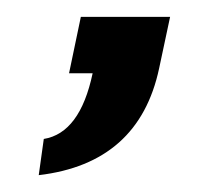

<svg xmlns="http://www.w3.org/2000/svg" viewBox="-20 -87 246 228"><path d="M76 -67H182L169 -6Q145 107 26 121L32 78Q75 71 90 0H62Z"/></svg>

Font: GFS Neohellenic Rg
Style: Bold Italic
Weight: 700
Italic angle: -12°
Designer: Designed by Takis Katsoulidis and George D. Matthiopoulos.
Foundry: Designed by Takis Katsoulidis and George D. Matthiopoulos.
Version: Version 1.0